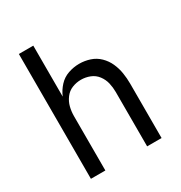

<svg xmlns="http://www.w3.org/2000/svg" viewBox="-172 -857 921 979"><g transform="rotate(-30 288.0 -367.5)"><path d="M80 0H165V-320Q165 -347 171.5 -373Q178 -399 194.5 -421Q211 -443 236 -453Q261 -463 288 -463Q315 -463 340.5 -453Q366 -443 382.5 -421Q399 -399 405 -373Q411 -347 411 -320V0H496V-320Q496 -352 491 -383.5Q486 -415 473 -444Q460 -473 437 -495.5Q414 -518 383.5 -528Q353 -538 321 -538Q288 -538 256 -527Q224 -516 201 -491Q178 -466 165 -435V-735H80Z"/></g></svg>

Font: Iosevka Sparkle
Style: Regular
Weight: 400
Designer: Belleve Invis
Foundry: Belleve Invis
Version: Version 4.5.0; ttfautohint (v1.8.3)